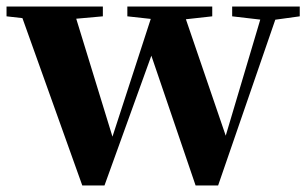

<svg xmlns="http://www.w3.org/2000/svg" viewBox="-29 -566 942 588"><path d="M223 2 27 -546H193L322 -126L308 -125L312 -137L445 -546H527L671 -125H654L658 -136L780 -546H828L639 2H570L419 -441H451L443 -419L291 2ZM-9 -516V-546H286V-516L152 -504H97ZM361 -516V-546H621V-516L513 -504H470ZM682 -516V-546H889V-516L802 -504H785Z"/></svg>

Font: Noto Serif KR ExtraLight Black
Style: Regular
Weight: 900
Version: Version 2.003-H1;hotconv 1.1.1;makeotfexe 2.6.0